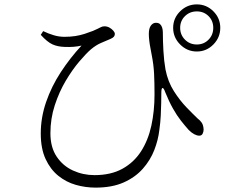

<svg xmlns="http://www.w3.org/2000/svg" viewBox="-20 -817 1040 876"><path d="M770 -690Q770 -734 802 -765.5Q834 -797 878 -797Q922 -797 953.5 -765.5Q985 -734 985 -690Q985 -646 953.5 -614Q922 -582 878 -582Q834 -582 802 -614Q770 -646 770 -690ZM802 -690Q802 -658 824 -636Q846 -614 878 -614Q910 -614 931.5 -636Q953 -658 953 -690Q953 -722 931.5 -743.5Q910 -765 878 -765Q846 -765 824 -743.5Q802 -722 802 -690ZM166 -658 177 -675Q202 -663 226 -656Q250 -649 274 -649Q301 -649 323.5 -652.5Q346 -656 366 -662.5Q386 -669 404 -676Q429 -687 438 -692Q447 -697 456 -697Q469 -697 479.5 -691Q490 -685 497 -677Q504 -669 504 -662Q504 -655 499.5 -649.5Q495 -644 483 -639Q465 -631 442 -621.5Q419 -612 395 -592Q373 -573 341.5 -536Q310 -499 280 -448.5Q250 -398 230 -337Q210 -276 210 -209Q210 -145 238.5 -102.5Q267 -60 313 -39Q359 -18 411 -18Q486 -18 538.5 -47Q591 -76 623.5 -126.5Q656 -177 670.5 -243.5Q685 -310 685 -386Q685 -439 683 -480.5Q681 -522 672 -567Q670 -580 666.5 -597Q663 -614 661 -631.5Q659 -649 659 -662Q659 -688 668.5 -700.5Q678 -713 691 -713Q703 -713 709.5 -707.5Q716 -702 719.5 -692Q723 -682 723 -669Q723 -632 725.5 -586Q728 -540 735 -500Q746 -444 773.5 -401Q801 -358 831 -327Q861 -296 882 -276Q893 -268 900.5 -257Q908 -246 909 -226Q909 -216 904.5 -207Q900 -198 889 -198Q879 -198 866.5 -204.5Q854 -211 841 -224Q824 -243 805.5 -266.5Q787 -290 769 -322Q751 -354 734 -396Q727 -416 721.5 -415.5Q716 -415 716 -392Q716 -373 715.5 -347Q715 -321 713.5 -290Q712 -259 707 -224Q702 -179 684 -132.5Q666 -86 631.5 -47Q597 -8 544 15.5Q491 39 416 39Q370 39 326 26.5Q282 14 246 -15Q210 -44 188 -91.5Q166 -139 166 -208Q166 -281 190.5 -352Q215 -423 257.5 -488Q300 -553 352 -609Q335 -605 316 -603.5Q297 -602 274 -603Q243 -604 219.5 -614.5Q196 -625 166 -658Z"/></svg>

Font: Early Summer Mincho Light
Style: Regular
Weight: 300
Designer: GuiWonder
Version: Version 1.002